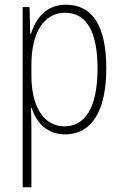

<svg xmlns="http://www.w3.org/2000/svg" viewBox="-20 -559 516 813"><path d="M76 234H113V-16C113 -48 112 -79 111 -102H114C132 -45 175 10 256 10C364 10 430 -82 430 -270C430 -450 371 -539 260 -539C174 -539 132 -481 111 -416H108L105 -529H76ZM253 -24C168 -24 113 -103 113 -239V-284C113 -417 163 -505 256 -505C348 -505 393 -422 393 -269C393 -95 335 -24 253 -24Z"/></svg>

Font: Noto Sans Condensed ExtraLight
Style: Regular
Weight: 200
Width: 3
Designer: Monotype Design Team
Foundry: Monotype Imaging Inc.
Version: Version 2.013